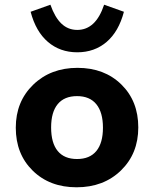

<svg xmlns="http://www.w3.org/2000/svg" viewBox="-20 -780 654 815"><path d="M567 -239Q567 -128 493.5 -56.5Q420 15 305 15Q191 15 119 -55.5Q47 -126 47 -238Q47 -349 121 -420.5Q195 -492 309 -492Q423 -492 495 -421.5Q567 -351 567 -239ZM197 -239Q197 -173 225 -139Q253 -105 307 -105Q361 -105 389 -139Q417 -173 417 -238Q417 -303 389 -337.5Q361 -372 307 -372Q253 -372 225 -338Q197 -304 197 -239ZM308 -653Q347 -653 375.5 -679.5Q404 -706 422 -760L506 -730Q484 -646 432.5 -602Q381 -558 308 -558Q235 -558 183.5 -602Q132 -646 110 -730L194 -760Q213 -706 241 -679.5Q269 -653 308 -653Z"/></svg>

Font: Intel One Mono
Style: Bold
Weight: 700
Monospace: yes
Designer: Fred Shallcrass
Foundry: Frere-Jones Type LLC
Version: Version 1.400;hotconv 1.1.0;makeotfexe 2.6.0;FJTRelease1.4